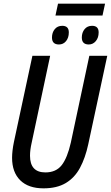

<svg xmlns="http://www.w3.org/2000/svg" viewBox="-20 -1019 606 1049"><path d="M283 -934 297 -999H554L540 -934ZM302 -776Q264 -776 264 -814Q264 -841 279 -859.5Q294 -878 320 -878Q356 -878 356 -842Q356 -813 341 -794.5Q326 -776 302 -776ZM465 -776Q427 -776 427 -814Q427 -841 442 -859.5Q457 -878 483 -878Q519 -878 519 -842Q519 -813 503.5 -794.5Q488 -776 465 -776ZM218 10Q135 10 90.5 -34Q46 -78 46 -157Q46 -175 48.5 -197Q51 -219 56 -243L157 -714H254L153 -239Q144 -200 144 -168Q144 -77 228 -77Q286 -77 317 -116.5Q348 -156 367 -240L468 -714H566L462 -230Q446 -156 417 -102Q388 -48 339.5 -19Q291 10 218 10Z"/></svg>

Font: Noto Sans Condensed Medium
Style: Italic
Weight: 500
Width: 3
Italic angle: -12°
Designer: Monotype Design Team
Foundry: Monotype Imaging Inc.
Version: Version 2.013; ttfautohint (v1.8.4.7-5d5b)